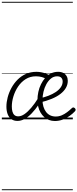

<svg xmlns="http://www.w3.org/2000/svg" viewBox="-20 -1303 846 2096"><path d="M171 17Q130 17 103 -3Q76 -23 63 -58.5Q50 -94 50 -139Q50 -188 64 -241Q78 -294 105 -343.5Q132 -393 171.5 -433Q211 -473 263 -496Q315 -519 378 -519Q404 -519 430 -514Q456 -509 481 -499.5Q506 -490 529 -476L491 -438Q467 -453 437.5 -461.5Q408 -470 372 -470Q309 -470 260 -439Q211 -408 177.5 -358Q144 -308 126.5 -250.5Q109 -193 109 -141Q109 -110 115.5 -85.5Q122 -61 137.5 -47Q153 -33 179 -33Q212 -33 247.5 -57.5Q283 -82 321 -126.5Q359 -171 397 -232L408 -169Q366 -107 326 -65.5Q286 -24 247.5 -3.5Q209 17 171 17ZM579 18Q544 18 514.5 6.5Q485 -5 462 -25.5Q439 -46 422.5 -74.5Q406 -103 397.5 -137.5Q389 -172 389 -210Q389 -255 398.5 -299.5Q408 -344 427.5 -383.5Q447 -423 474 -453.5Q501 -484 536.5 -501.5Q572 -519 614 -519Q649 -519 672.5 -506Q696 -493 708 -471Q720 -449 720 -421Q720 -379 699 -343Q678 -307 639 -277Q600 -247 544 -224Q488 -201 417 -184L404 -228Q460 -239 507 -257Q554 -275 589 -298.5Q624 -322 644 -351Q664 -380 664 -413Q664 -439 649 -454.5Q634 -470 604 -470Q566 -470 536.5 -446Q507 -422 486 -384Q465 -346 454.5 -300.5Q444 -255 444 -212Q444 -172 454 -139Q464 -106 482.5 -81.5Q501 -57 528 -44Q555 -31 588 -31Q623 -31 653.5 -44Q684 -57 712 -78Q740 -99 764 -122Q773 -131 781 -130Q789 -129 797 -122Q804 -115 805.5 -107Q807 -99 799 -89Q774 -62 740 -37.5Q706 -13 665 2.5Q624 18 579 18ZM0 763H775V773H0ZM0 -20H775V0H0ZM0 -505H775V-500H0ZM0 -1283H775V-1273H0Z"/></svg>

Font: Playwrite NL Guides
Style: Regular
Weight: 400
Designer: Veronika Burian, José Scaglione
Foundry: TypeTogether
Version: Version 1.003